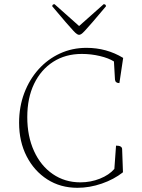

<svg xmlns="http://www.w3.org/2000/svg" viewBox="-20 -883 676 915"><path d="M349 12Q268 12 205.5 -28Q143 -68 107 -138Q71 -208 71 -298Q71 -374 95.5 -439Q120 -504 163.5 -552.5Q207 -601 265.5 -628Q324 -655 392 -655Q488 -655 567 -607L549 -487Q530 -487 528 -503L523 -590Q498 -606 456 -616Q414 -626 370 -626Q292 -626 233.5 -588.5Q175 -551 142.5 -483.5Q110 -416 110 -325Q110 -234 142 -163.5Q174 -93 231.5 -53.5Q289 -14 363 -14Q412 -14 456 -31.5Q500 -49 525 -78L533 -189Q561 -189 562 -173L566 -62Q523 -28 465 -8Q407 12 349 12ZM357 -717Q353 -717 347 -720.5Q341 -724 329 -737Q317 -750 293 -777.5Q269 -805 229 -853Q229 -863 240 -863L357 -759L474 -863Q485 -863 485 -853Q445 -805 421 -777.5Q397 -750 385 -737Q373 -724 367 -720.5Q361 -717 357 -717Z"/></svg>

Font: Petrona Thin
Style: Regular
Weight: 100
Designer: Ringo R. Seeber
Foundry: Ringo R. Seeber
Version: Version 2.001; ttfautohint (v1.8.3)